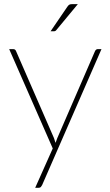

<svg xmlns="http://www.w3.org/2000/svg" viewBox="-20 -731 534 930"><path d="M24.5 0ZM184 165.5Q181.5 170.5 178 174.5Q174.5 178.5 168 178.5H150.5L235.5 -12L24.5 -493H44.5Q50 -493 53.2 -490Q56.5 -487 57.5 -484L241.5 -62Q245.5 -51.5 249 -39Q252.5 -49.5 257.5 -62L440.5 -484Q442.5 -488 445.8 -490.5Q449 -493 453 -493H471.5ZM357 -711 253 -585.5Q248.5 -579.5 241 -579.5H225L306 -698Q311 -705.5 315.5 -708.2Q320 -711 330 -711Z"/></svg>

Font: Lato Thin
Style: Regular
Weight: 200
Designer: Lukasz Dziedzic
Foundry: tyPoland Lukasz Dziedzic
Version: Version 2.007; 2014-02-27